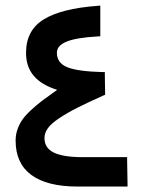

<svg xmlns="http://www.w3.org/2000/svg" viewBox="-20 -682 523 702"><path d="M358.4 -333Q299.3 -306.6 261.5 -287.4Q223.6 -268.1 195.3 -249Q167 -230 154.8 -212.9Q142.6 -195.8 142.6 -177.2Q142.6 -140.6 177 -124Q211.4 -107.4 282.2 -107.4H435.1H444.8V-97.7L446.3 -9.8V0H436.5H262.7Q152.3 0 94.7 -42.2Q37.1 -84.5 37.1 -168Q37.1 -189.5 43.9 -209Q50.8 -228.5 61.8 -244.4Q72.8 -260.3 93.5 -279.5Q114.3 -298.8 134.8 -314.2Q155.3 -329.6 189 -353.5Q132.3 -371.1 103.8 -404.3Q75.2 -437.5 75.2 -488.8Q75.2 -571.3 139.9 -611.1Q204.6 -650.9 336.4 -660.6L346.7 -661.6V-650.9V-558.6V-549.3L337.4 -548.8Q258.8 -544.4 223.4 -529.8Q188 -515.1 188 -489.3Q188 -451.7 225.8 -436.3Q263.7 -420.9 354 -418.5H363.3V-408.7L364.3 -341.8V-335.4Z"/></svg>

Font: Samim WOL
Style: Medium-WOL
Weight: 500
Foundry: DejaVu fonts team - Redesigned by Saber Rastikerdar
Version: Version 4.0.0